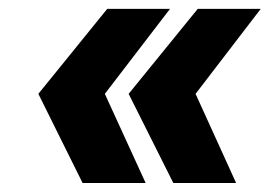

<svg xmlns="http://www.w3.org/2000/svg" viewBox="-20 -470 604 430"><path d="M220.2 -450.2H360.8L214.8 -259.8L306.2 -60.1H165L65.9 -259.8ZM422.9 -450.2H564L418 -259.8L508.8 -60.1H368.2L268.1 -259.8Z"/></svg>

Font: Fivo Sans Modern
Style: Italic
Weight: 700
Designer: Alexander Slobzheninov
Foundry: Alexander Slobzheninov
Version: 1.0